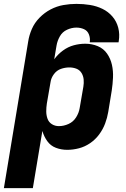

<svg xmlns="http://www.w3.org/2000/svg" viewBox="-54 -763 650 988"><path d="M-34 205H115L164 -89Q172 -61 189 -37Q206 -13 233.5 -2.5Q261 8 292 8Q322 8 352.5 0Q383 -8 410 -26.5Q437 -45 456.5 -71.5Q476 -98 487 -127.5Q498 -157 503 -187L521 -297Q526 -330 527.5 -364Q529 -398 522 -429.5Q515 -461 497 -487Q479 -513 449 -525.5Q419 -538 385 -538Q355 -538 325.5 -530Q296 -522 270 -503Q244 -484 225 -458L237 -529Q241 -553 254 -576Q267 -599 291 -610Q315 -621 339 -621Q360 -621 378 -613Q396 -605 403.5 -586Q411 -567 408 -547V-545H556L557 -551Q563 -587 554.5 -620Q546 -653 524.5 -678Q503 -703 473 -717.5Q443 -732 409 -737.5Q375 -743 339 -743Q306 -743 272 -737Q238 -731 206.5 -714.5Q175 -698 149.5 -672Q124 -646 110 -614Q96 -582 91 -549ZM249 -114Q229 -114 213 -124Q197 -134 190.5 -152Q184 -170 184 -190Q184 -210 187 -230L206 -340Q209 -362 223.5 -381.5Q238 -401 259.5 -408.5Q281 -416 303 -416Q322 -416 339 -409.5Q356 -403 365.5 -387.5Q375 -372 376.5 -353.5Q378 -335 375 -317L356 -207Q352 -182 337.5 -159Q323 -136 298.5 -125Q274 -114 249 -114Z"/></svg>

Font: Iosevka Sparkle Heavy
Style: Italic
Weight: 900
Italic angle: -9°
Designer: Belleve Invis
Foundry: Belleve Invis
Version: Version 4.5.0; ttfautohint (v1.8.3)